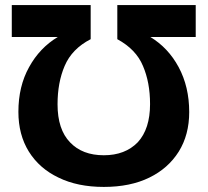

<svg xmlns="http://www.w3.org/2000/svg" viewBox="-20 -734 826 764"><path d="M393.1 -116.2Q478 -116.2 528.3 -168Q577.1 -221.2 577.1 -319.8Q577.1 -406.2 548.8 -471.7Q521.5 -537.6 446.8 -578.1V-713.9H758.8V-586.9H578.1Q649.4 -543.9 690.9 -466.8Q732.9 -388.7 732.9 -288.1Q732.9 -197.8 691.4 -130.9Q649.4 -64 574.2 -27.3Q498.5 9.8 393.1 9.8Q288.6 9.8 212.9 -27.3Q136.7 -63.5 94.7 -130.9Q53.2 -197.8 53.2 -289.1Q53.2 -390.6 95.7 -466.8Q137.7 -543.5 210 -586.9H26.9V-713.9H340.8V-578.1Q266.1 -539.6 237.3 -471.7Q209 -405.8 209 -318.8Q209 -218.8 258.8 -167.5Q307.6 -116.2 393.1 -116.2Z"/></svg>

Font: Droid Sans Thai
Style: Bold
Weight: 700
Designer: Steve Matteson
Foundry: Ascender Corporation
Version: Version 1.00